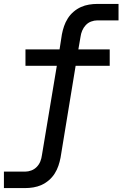

<svg xmlns="http://www.w3.org/2000/svg" viewBox="-25 -755 645 980"><path d="M-5 205V121H103Q119 121 135 115Q151 109 163 96.5Q175 84 181 68.5Q187 53 189 37L265 -419H105V-503H279L291 -580Q295 -601 302 -621.5Q309 -642 321 -661Q333 -680 350.5 -695Q368 -710 388 -719Q408 -728 429.5 -731.5Q451 -735 472 -735H580V-651H472Q456 -651 440 -645Q424 -639 412.5 -626.5Q401 -614 394.5 -598.5Q388 -583 386 -567L375 -503H535V-419H361L284 50Q280 71 273 91.5Q266 112 254 131Q242 150 224.5 165Q207 180 187 189Q167 198 145.5 201.5Q124 205 103 205Z"/></svg>

Font: Iosevka Curly Medium Extended
Style: Italic
Weight: 500
Width: 7
Italic angle: -9°
Monospace: yes
Designer: Belleve Invis
Foundry: Belleve Invis
Version: Version 11.1.0; ttfautohint (v1.8.3)